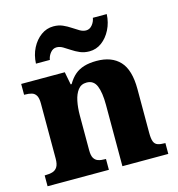

<svg xmlns="http://www.w3.org/2000/svg" viewBox="-113 -875 903 974"><g transform="rotate(-15 338.0 -388.0)"><path d="M17 0V-57H20Q43 -57 59 -62Q75 -67 84 -81.5Q93 -96 93 -125V-415Q93 -442 85 -456Q77 -470 62 -474.5Q47 -479 25 -479H22V-536H251L264 -469H269Q286 -498 306.5 -515.5Q327 -533 355 -541.5Q383 -550 421 -550Q500 -550 542.5 -504.5Q585 -459 585 -358V-128Q585 -97 591 -82Q597 -67 611 -62Q625 -57 647 -57H651V0H410V-322Q410 -387 395.5 -422Q381 -457 344 -457Q315 -457 298.5 -435.5Q282 -414 275 -379.5Q268 -345 268 -305V-122Q268 -94 276 -80.5Q284 -67 298.5 -62Q313 -57 335 -57H339V0ZM400 -606Q373 -606 351 -615.5Q329 -625 310.5 -637.5Q292 -650 275.5 -659.5Q259 -669 243 -669Q224 -669 210.5 -652.5Q197 -636 194 -616H121Q123 -661 141.5 -697Q160 -733 189.5 -754.5Q219 -776 255 -776Q282 -776 303.5 -766.5Q325 -757 343.5 -744.5Q362 -732 378.5 -722.5Q395 -713 411 -713Q430 -713 443.5 -729.5Q457 -746 460 -766H533Q531 -722 512.5 -685.5Q494 -649 465 -627.5Q436 -606 400 -606Z"/></g></svg>

Font: Noto Serif Bengali ExtraBold
Style: Regular
Weight: 800
Designer: Juan Bruce, Universal Thirst, Indian Type Foundry and the Monotype Design Team.
Foundry: Monotype Imaging Inc.
Version: Version 2.003